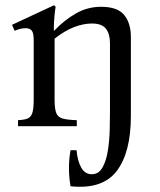

<svg xmlns="http://www.w3.org/2000/svg" viewBox="-20 -483 613 735"><path d="M331 184Q358 184 372.5 158Q387 132 393 93Q399 54 400 14.5Q401 -25 401 -52V-318Q401 -353 385.5 -373Q370 -393 332 -393Q299 -393 263 -379Q227 -365 189 -335V-101Q189 -66 195.5 -50Q202 -34 220.5 -29Q239 -24 274 -23V0H49V-23Q72 -24 85 -29Q98 -34 103.5 -50Q109 -66 109 -101V-330Q109 -358 101 -366.5Q93 -375 79 -375Q68 -375 57.5 -372.5Q47 -370 36 -365L26 -388L187 -463L193 -457Q191 -448 188.5 -422Q186 -396 186 -366H188Q226 -406 270.5 -431.5Q315 -457 367 -457Q430 -457 455.5 -425.5Q481 -394 481 -342V-39Q481 101 426.5 172Q372 243 250 230Q238 161 250 92H273Q277 135 291.5 159.5Q306 184 331 184Z"/></svg>

Font: Bona Nova
Style: Regular
Weight: 400
Designer: Mateusz Machalski
Foundry: Capitalics
Version: Version 4.001; ttfautohint (v1.8.3)